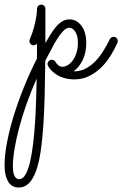

<svg xmlns="http://www.w3.org/2000/svg" viewBox="-108 -323 535 839"><path d="M269 -136.2Q269 -91.3 252.9 -59.6Q236.8 -27.8 213.4 -11.2H215.3Q244.1 -11.2 267.8 -24.2Q291.5 -37.1 310.5 -57.4Q329.6 -77.6 344.7 -102.5Q359.9 -127.4 371.6 -150.9Q374 -156.2 378.7 -159.2Q383.3 -162.1 388.7 -162.1Q397 -162.1 401.9 -156.2Q406.7 -150.4 406.7 -143.6Q406.7 -139.6 405.3 -136.2Q392.6 -107.9 375 -79.3Q357.4 -50.8 334 -27.8Q310.5 -4.9 281.2 9.5Q252 23.9 216.3 23.9Q190.4 23.9 166 15.9Q141.6 7.8 123 -9.3Q116.2 -14.6 111.3 -20.8Q106.4 -26.9 103.5 -32.2Q102.5 -33.2 102.5 -34.2Q99.6 -38.6 99.6 -43.5Q99.6 -49.8 104 -55.2Q104.5 -56.2 105 -56.4Q105.5 -56.6 106 -57.1Q110.8 -61.5 116.7 -62H118.2Q120.6 -62 121.6 -61.5Q122.1 -61.5 122.3 -61.3Q122.6 -61 123 -61Q124.5 -61 126.5 -60.1Q127 -59.6 127.4 -59.6Q131.8 -56.6 134.8 -52.2Q138.2 -46.4 142.6 -41.5Q146.5 -37.6 151.9 -34.4Q157.2 -31.2 164.1 -31.2Q176.3 -31.2 188.5 -38.6Q200.7 -45.9 210.4 -59.6Q220.2 -73.2 226.3 -92.8Q232.4 -112.3 232.4 -136.2Q232.4 -153.8 228.8 -166.3Q225.1 -178.7 219.5 -186.5Q213.9 -194.3 207.5 -198Q201.2 -201.7 195.3 -201.7Q182.1 -201.7 168.7 -188Q155.3 -174.3 142.1 -153.3Q128.9 -132.3 116 -106.9Q103 -81.5 89.8 -57.6Q88.9 21.5 87.2 93.3Q85.4 165 81.3 226.6Q77.1 288.1 69.8 337.9Q62.5 387.7 49.8 423.1Q37.1 458.5 18.6 477.5Q0 496.6 -26.9 496.6Q-35.2 496.6 -45.9 493.2Q-56.6 489.7 -65.9 479.2Q-75.2 468.8 -81.5 449.2Q-87.9 429.7 -87.9 397Q-87.9 355.5 -77.6 300.8Q-67.4 246.1 -48.6 184.8Q-29.8 123.5 -3.9 59.1Q22 -5.4 53.2 -66.4Q53.2 -83.5 53.5 -100.1Q53.7 -116.7 53.7 -132.3Q47.4 -125 38.6 -125Q30.3 -125 25.4 -130.9Q20.5 -136.7 20.5 -143.6Q20.5 -147 22 -150.9Q33.7 -177.7 40 -201.9Q46.4 -226.1 49.6 -244.4Q52.7 -262.7 53.2 -273.4Q53.7 -284.2 53.7 -284.7Q53.7 -292 59.1 -297.4Q64.5 -302.7 72.3 -302.7Q79.6 -302.7 85 -297.6Q90.3 -292.5 90.3 -284.7V-134.8Q101.6 -153.8 112.8 -172.4Q124 -190.9 136.5 -205.6Q148.9 -220.2 163.3 -229.2Q177.7 -238.3 195.3 -238.3Q211.9 -238.3 225.6 -230.5Q239.3 -222.7 249 -209Q258.8 -195.3 263.9 -176.5Q269 -157.7 269 -136.2ZM52.2 20.5Q28.3 74.2 9 128.4Q-10.3 182.6 -23.7 232.9Q-37.1 283.2 -44.4 327.1Q-51.8 371.1 -51.8 404.3Q-51.8 412.6 -50.8 422.4Q-49.8 432.1 -46.9 440.4Q-43.9 448.7 -38.6 454.3Q-33.2 460 -24.4 460Q-8.3 460 3.4 439.7Q15.1 419.4 23.2 385Q31.2 350.6 36.6 305.9Q42 261.2 45.2 212.4Q48.3 163.6 49.8 114Q51.3 64.5 52.2 20.5Z"/></svg>

Font: Sacramento
Style: Regular
Weight: 400
Designer: Astigmatic (AOETI)
Foundry: Astigmatic (AOETI)
Version: Version 1.000